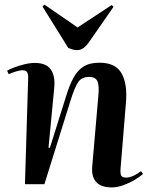

<svg xmlns="http://www.w3.org/2000/svg" viewBox="-20 -805 653 839"><path d="M605 -45Q592 -33 569.5 -19.5Q547 -6 520 4Q493 14 468 14Q421 14 400 -10Q379 -34 383 -78L410 -389Q414 -434 405 -451.5Q396 -469 370 -469Q338 -469 322.5 -447.5Q307 -426 288 -365L174 0H89L103 -460Q104 -479 99 -488.5Q94 -498 78 -498Q68 -498 52.5 -493.5Q37 -489 18 -481L11 -496Q21 -502 41.5 -510Q62 -518 86.5 -524Q111 -530 133 -530Q181 -530 201.5 -502Q222 -474 217 -421L192 -160L198 -159L268 -382Q283 -432 301 -465Q319 -498 345.5 -514.5Q372 -531 415 -531Q485 -531 511.5 -484Q538 -437 530 -352L507 -71Q505 -49 509 -39Q513 -29 531 -29Q548 -29 565.5 -38Q583 -47 596 -57ZM166 -776 174 -785 319 -685 468 -783 476 -775 367 -618Q358 -605 345.5 -595.5Q333 -586 316 -586Q299 -586 278 -596Z"/></svg>

Font: Literata 72pt SemiBold
Style: Italic
Weight: 600
Italic angle: -2°
Designer: Latin by Veronika Burian and Jose Scaglione. Greek by Irene Vlachou. Cyrillic by Vera Evstafieva
Foundry: TypeTogether
Version: Version 3.002